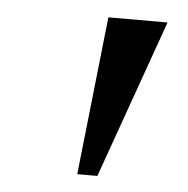

<svg xmlns="http://www.w3.org/2000/svg" viewBox="-36 -861 396 404"><g transform="rotate(5 162.5 -659.0)"><path d="M302.5 -826.5 183.5 -492H141L177.5 -826.5Z"/></g></svg>

Font: Merriweather 96pt ExtraBold
Style: Italic
Weight: 800
Italic angle: -7.8°
Version: Version 2.101